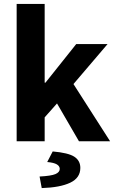

<svg xmlns="http://www.w3.org/2000/svg" viewBox="-20 -721 588 980"><path d="M65 0V-701H208V-299H212L369 -496H529L355 -292L542 0H383L271 -193L208 -122V0ZM193 239 182 180Q241 177 263 167.5Q285 158 285 141Q285 127 270 118Q255 109 221 106L249 52Q329 59 359.5 79Q390 99 390 136Q390 187 338.5 211.5Q287 236 193 239Z"/></svg>

Font: Giro Regular
Style: Bold
Weight: 700
Designer: Paul D. Hunt
Foundry: Adobe Systems Incorporated
Version: Version 1.000;PS 1.0;hotconv 1.0.88;makeotf.lib2.5.647800